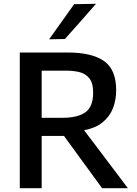

<svg xmlns="http://www.w3.org/2000/svg" viewBox="-20 -989 718 1009"><path d="M84 0V-713H337Q462 -713 526.2 -668.5Q590.5 -624 590.5 -515Q590.5 -464.5 574 -421.2Q557.5 -378 520.5 -347.2Q483.5 -316.5 422 -304.5L497 -205.5Q522 -172.5 550 -135.2Q578 -98 604.8 -62.8Q631.5 -27.5 652 0H516.5Q484.5 -44 454.8 -84.8Q425 -125.5 396.5 -164.5L316.5 -274.5H199V0ZM333 -617.5H199V-370H308Q389.5 -370 429.5 -399.5Q469.5 -429 469.5 -502Q469.5 -554.5 448.2 -579Q427 -603.5 395.5 -610.5Q364 -617.5 333 -617.5ZM238 -782.5Q271.5 -829 304.2 -875Q337 -921 369.5 -967L484.5 -969Q443 -921 402 -875Q361 -829 321 -784Z"/></svg>

Font: Commissioner Medium
Style: Regular
Weight: 500
Designer: Kostas Bartsokas
Foundry: Kostas Bartsokas
Version: Version 1.000; ttfautohint (v1.8.3)